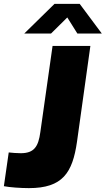

<svg xmlns="http://www.w3.org/2000/svg" viewBox="-32 -960 545 990"><path d="M367 -787H493L379 -940H249L93 -787H231L315 -870ZM365 -229 434 -723H239L176 -279C166 -204 144 -170 75 -170C55 -170 30 -172 13 -174L-12 0C17 6 76 10 117 10C291 10 342 -69 365 -229Z"/></svg>

Font: United Sans Black
Style: Italic
Weight: 900
Italic angle: -8°
Designer: Pablo Impallari, Rodrigo Fuenzalida (Modified by Dan O. Williams)
Version: Version 1.000;PS 001.000;hotconv 1.0.88;makeotf.lib2.5.64775